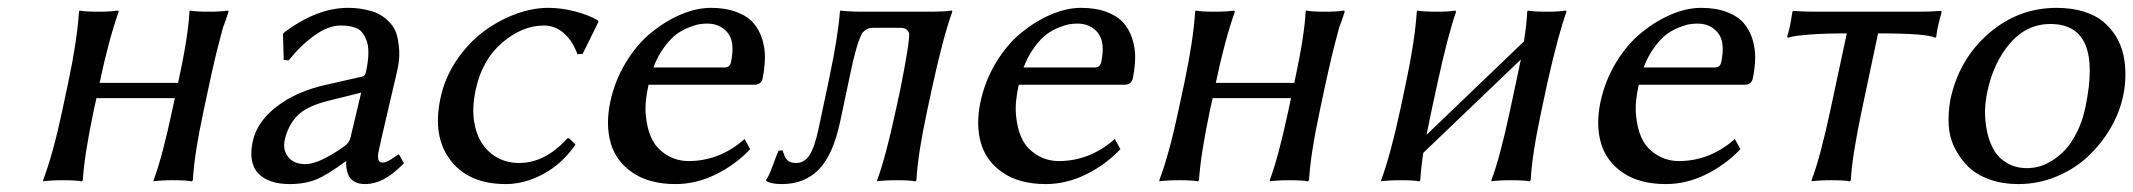

<svg xmlns="http://www.w3.org/2000/svg" viewBox="-20 -459 5433 489"><path d="M514.2 -250 499 -179.2Q474.6 -64.9 471.2 0L468.3 2.9Q455.1 0 420.9 0Q405.3 0 393.1 0.7Q380.9 1.5 376 2L371.6 2.9L371.1 0Q393.1 -58.1 418.9 -179.2L425.3 -209H225.6L219.2 -180.2Q194.8 -64.5 190.9 0L188.5 2.9Q174.3 0 140.1 0Q124.5 0 112.1 0.7Q99.6 1.5 94.7 2L90.3 2.9L89.8 0Q115.2 -66.9 139.2 -180.2L153.8 -249Q176.3 -355 181.2 -429.2L182.6 -432.1Q195.8 -429.2 231 -429.2Q246.1 -429.2 258.5 -429.9Q271 -430.7 275.9 -431.6L280.8 -432.1L282.2 -429.2Q256.3 -355.5 233.9 -249V-248H433.6L434.1 -250Q460 -370.1 462.4 -429.2L463.9 -432.1Q477.1 -429.2 512.2 -429.2Q527.3 -429.2 539.6 -429.9Q551.8 -430.7 556.6 -431.6L561 -432.1L562 -429.2L554.7 -407.2L547.9 -388.7Q545.4 -380.4 542 -366.5Q538.6 -352.5 536.9 -346.9Q535.2 -341.3 531 -324Q526.9 -306.6 525.9 -302.2L520 -276.4Z M899.9 -223.1 815.4 -202.1Q760.7 -188.5 737.1 -164.1Q713.4 -139.6 705.1 -102.1Q699.7 -77.6 713.9 -59.3Q728 -41 758.3 -41Q791.5 -41 853.5 -84Q869.6 -94.2 873 -109.9ZM944.8 -76.2Q938 -44.9 954.1 -44.9Q960.4 -44.9 967 -48.1Q973.6 -51.3 983.9 -58.3Q994.1 -65.4 994.6 -65.9L997.1 -64L1008.8 -43Q980 -14.2 956.8 -2.2Q933.6 9.8 909.7 9.8Q893.1 9.8 882.3 3.4Q871.6 -2.9 867.4 -13.2Q863.3 -23.4 862.3 -31.7Q861.3 -40 861.8 -47.9H859.9Q814.9 -14.2 785.9 -2.2Q756.8 9.8 718.3 9.8Q663.6 9.8 637.9 -17.3Q612.3 -44.4 623.5 -98.1Q634.3 -148.9 684.6 -187.5Q734.4 -226.1 811 -243.2L903.8 -264.2Q910.2 -266.1 912.1 -275.9Q918 -302.7 918.2 -323.5Q918.5 -344.2 913.3 -356.7Q908.2 -369.1 901.6 -377.2Q895 -385.3 884.3 -388.7Q873.5 -392.1 865.7 -393.1Q857.9 -394 847.2 -394Q815.9 -394 780.5 -368.4Q745.1 -342.8 715.3 -305.2L702.6 -306.2L700.7 -373L704.6 -377Q788.1 -439 865.7 -439Q882.3 -439 896.7 -437Q911.1 -435.1 926.8 -430.4Q942.4 -425.8 954.1 -417.7Q965.8 -409.7 976.3 -397.5Q986.8 -385.3 991.2 -368.2Q995.6 -351.1 996.8 -328.4Q998 -305.7 991.2 -276.9Q990.2 -272.9 969.2 -182.6Q948.7 -95.2 944.8 -76.2Z M1365.2 -394Q1310.5 -394 1259.3 -350.6Q1208 -307.1 1191.4 -230Q1182.1 -186 1187.3 -151.4Q1192.4 -116.7 1208.3 -93Q1224.1 -69.3 1248.3 -56.6Q1272.5 -43.9 1301.8 -43.9Q1368.7 -43.9 1425.3 -106.9H1429.2L1445.8 -90.8Q1411.6 -41.5 1363.8 -15.9Q1315.9 9.8 1268.6 9.8Q1173.8 9.8 1127.4 -50.8Q1081.1 -111.3 1101.6 -208Q1112.3 -259.3 1141.6 -303.7Q1171.4 -348.1 1209.7 -377.2Q1248 -406.2 1291.7 -422.6Q1335.4 -439 1376 -439Q1411.1 -439 1445.6 -429.7Q1480 -420.4 1502.9 -407.2L1504.4 -403.8L1463.9 -321.8L1450.7 -320.8Q1438 -355.5 1415.8 -374.8Q1393.6 -394 1365.2 -394Z M1644 -287.1H1825.2Q1838.9 -287.1 1841.8 -300.8Q1852.5 -352.1 1833.3 -375.5Q1814 -398.9 1781.7 -398.9Q1772.5 -398.9 1762.2 -397.5Q1752 -396 1734.9 -389.4Q1717.8 -382.8 1702.6 -371.6Q1687.5 -360.4 1671.4 -338.4Q1655.3 -316.4 1644 -287.1ZM1876.5 -105 1890.6 -79.1Q1852.1 -38.6 1802.2 -14.4Q1752.4 9.8 1700.7 9.8Q1634.3 9.8 1591.8 -18.8Q1549.3 -47.4 1535.6 -94Q1522 -140.6 1534.2 -199.2Q1545.9 -253.9 1574.2 -300.3Q1602.5 -346.7 1638.9 -376.2Q1675.3 -405.8 1714.8 -422.4Q1754.4 -439 1790.5 -439Q1828.6 -439 1856.4 -428.2Q1884.3 -417.5 1899.2 -400.1Q1914.1 -382.8 1921.4 -358.9Q1928.7 -335 1928.2 -310.8Q1927.7 -286.6 1922.4 -259.8Q1918.9 -243.2 1900.9 -243.2H1631.8Q1621.6 -198.7 1624.8 -165.8Q1627.9 -132.8 1637.7 -110.4Q1647.5 -87.9 1664.3 -74.2Q1681.2 -60.5 1698.2 -54.7Q1715.3 -48.8 1733.4 -48.8Q1813 -48.8 1876.5 -105Z M2120.1 -150.9Q2102.1 -64.9 2065.4 -27.3Q2028.8 9.8 1971.7 9.8Q1943.4 9.8 1931.6 2L1931.2 -1Q1939 -11.2 1948.7 -38.8Q1958.5 -66.4 1962.9 -75.2L1973.1 -76.2L1975.1 -70.3L1977.1 -64.9Q1977.5 -63.5 1979 -60.1Q1980.5 -56.6 1981.9 -55.2L1984.9 -51.8Q1986.3 -49.3 1988.8 -48.3L1993.7 -45.9Q1996.6 -44.9 2000.2 -44.4Q2003.9 -43.9 2008.3 -43.9Q2028.3 -43.9 2041.5 -63.5Q2054.7 -83.5 2064.5 -129.9L2091.8 -258.8Q2114.7 -367.7 2119.1 -429.2L2120.6 -432.1Q2143.1 -429.2 2177.2 -429.2H2352.1Q2367.2 -429.2 2380.4 -429.9Q2393.6 -430.7 2398.9 -431.6L2404.8 -432.1L2405.3 -429.2Q2381.8 -364.3 2352.5 -229L2341.8 -179.2Q2317.4 -64.9 2314 0L2311.5 2.9Q2297.9 0 2263.7 0Q2248 0 2235.6 0.7Q2223.1 1.5 2218.8 2L2214.4 2.9L2213.9 0Q2235.4 -57.1 2261.7 -179.2L2272.5 -229Q2297.4 -353 2295.4 -375Q2292.5 -380.4 2290.5 -382.6Q2288.6 -384.8 2284.2 -386.5Q2279.8 -388.2 2272.5 -388.2H2204.6Q2194.3 -388.2 2188.7 -385.3Q2183.1 -382.3 2175.8 -375Q2160.2 -344.2 2144.5 -266.1Z M2586.9 -287.1H2768.1Q2781.7 -287.1 2784.7 -300.8Q2795.4 -352.1 2776.1 -375.5Q2756.8 -398.9 2724.6 -398.9Q2715.3 -398.9 2705.1 -397.5Q2694.8 -396 2677.7 -389.4Q2660.6 -382.8 2645.5 -371.6Q2630.4 -360.4 2614.3 -338.4Q2598.1 -316.4 2586.9 -287.1ZM2819.3 -105 2833.5 -79.1Q2794.9 -38.6 2745.1 -14.4Q2695.3 9.8 2643.6 9.8Q2577.1 9.8 2534.7 -18.8Q2492.2 -47.4 2478.5 -94Q2464.8 -140.6 2477.1 -199.2Q2488.8 -253.9 2517.1 -300.3Q2545.4 -346.7 2581.8 -376.2Q2618.2 -405.8 2657.7 -422.4Q2697.3 -439 2733.4 -439Q2771.5 -439 2799.3 -428.2Q2827.1 -417.5 2842 -400.1Q2856.9 -382.8 2864.3 -358.9Q2871.6 -335 2871.1 -310.8Q2870.6 -286.6 2865.2 -259.8Q2861.8 -243.2 2843.8 -243.2H2574.7Q2564.5 -198.7 2567.6 -165.8Q2570.8 -132.8 2580.6 -110.4Q2590.3 -87.9 2607.2 -74.2Q2624 -60.5 2641.1 -54.7Q2658.2 -48.8 2676.3 -48.8Q2755.9 -48.8 2819.3 -105Z M3356.9 -250 3341.8 -179.2Q3317.4 -64.9 3314 0L3311 2.9Q3297.9 0 3263.7 0Q3248 0 3235.8 0.7Q3223.6 1.5 3218.8 2L3214.4 2.9L3213.9 0Q3235.8 -58.1 3261.7 -179.2L3268.1 -209H3068.4L3062 -180.2Q3037.6 -64.5 3033.7 0L3031.2 2.9Q3017.1 0 2982.9 0Q2967.3 0 2954.8 0.7Q2942.4 1.5 2937.5 2L2933.1 2.9L2932.6 0Q2958 -66.9 2981.9 -180.2L2996.6 -249Q3019 -355 3023.9 -429.2L3025.4 -432.1Q3038.6 -429.2 3073.7 -429.2Q3088.9 -429.2 3101.3 -429.9Q3113.8 -430.7 3118.7 -431.6L3123.5 -432.1L3125 -429.2Q3099.1 -355.5 3076.7 -249V-248H3276.4L3276.9 -250Q3302.7 -370.1 3305.2 -429.2L3306.6 -432.1Q3319.8 -429.2 3355 -429.2Q3370.1 -429.2 3382.3 -429.9Q3394.5 -430.7 3399.4 -431.6L3403.8 -432.1L3404.8 -429.2L3397.5 -407.2L3390.6 -388.7Q3388.2 -380.4 3384.8 -366.5Q3381.3 -352.5 3379.6 -346.9Q3377.9 -341.3 3373.8 -324Q3369.6 -306.6 3368.7 -302.2L3362.8 -276.4Z M3641.6 -250 3626.5 -180.2 3613.3 -115.7 3861.3 -353.5Q3868.7 -402.3 3869.6 -429.2L3871.1 -432.1Q3884.3 -429.2 3919.4 -429.2Q3934.6 -429.2 3946.8 -429.9Q3959 -430.7 3963.9 -431.6L3968.3 -432.1L3969.7 -429.2Q3949.7 -375 3921.4 -250L3906.2 -179.2Q3881.8 -64.9 3878.4 0L3875.5 2.9Q3862.3 0 3828.1 0Q3812.5 0 3800.3 0.7Q3788.1 1.5 3783.2 2L3778.8 2.9L3778.3 0Q3800.3 -57.6 3826.2 -179.2L3841.3 -250Q3853 -304.2 3853.5 -307.6L3605 -69.8Q3599.6 -36.1 3597.2 0L3594.7 2.9Q3581.5 0 3547.4 0Q3531.7 0 3519.3 0.7Q3506.8 1.5 3502 2L3497.6 2.9V0Q3521.5 -64.5 3546.4 -180.2L3561 -249Q3583.5 -355 3588.4 -429.2L3590.3 -432.1Q3603.5 -429.2 3638.7 -429.2Q3653.8 -429.2 3666 -429.9Q3678.2 -430.7 3682.6 -431.6L3687 -432.1L3688.5 -429.2Q3668 -370.6 3641.6 -250Z M4166 -287.1H4347.2Q4360.8 -287.1 4363.8 -300.8Q4374.5 -352.1 4355.2 -375.5Q4335.9 -398.9 4303.7 -398.9Q4294.4 -398.9 4284.2 -397.5Q4273.9 -396 4256.8 -389.4Q4239.7 -382.8 4224.6 -371.6Q4209.5 -360.4 4193.4 -338.4Q4177.2 -316.4 4166 -287.1ZM4398.4 -105 4412.6 -79.1Q4374 -38.6 4324.2 -14.4Q4274.4 9.8 4222.7 9.8Q4156.2 9.8 4113.8 -18.8Q4071.3 -47.4 4057.6 -94Q4043.9 -140.6 4056.2 -199.2Q4067.9 -253.9 4096.2 -300.3Q4124.5 -346.7 4160.9 -376.2Q4197.3 -405.8 4236.8 -422.4Q4276.4 -439 4312.5 -439Q4350.6 -439 4378.4 -428.2Q4406.2 -417.5 4421.1 -400.1Q4436 -382.8 4443.4 -358.9Q4450.7 -335 4450.2 -310.8Q4449.7 -286.6 4444.3 -259.8Q4440.9 -243.2 4422.9 -243.2H4153.8Q4143.6 -198.7 4146.7 -165.8Q4149.9 -132.8 4159.7 -110.4Q4169.4 -87.9 4186.3 -74.2Q4203.1 -60.5 4220.2 -54.7Q4237.3 -48.8 4255.4 -48.8Q4335 -48.8 4398.4 -105Z M4683.6 -374Q4627.9 -374 4590.3 -371.1Q4552.7 -368.2 4543 -365.2L4533.2 -362.8L4531.7 -366.2Q4539.6 -389.2 4544.9 -429.2L4547.4 -431.2Q4576.7 -429.2 4602.1 -429.2H4868.2Q4893.1 -429.2 4923.3 -431.2L4925.3 -429.2Q4913.1 -385.7 4911.6 -366.2L4909.2 -362.8Q4887.7 -374 4763.2 -374L4722.2 -180.2Q4696.8 -60.1 4693.8 0L4691.4 2.9Q4678.2 0 4644 0Q4628.4 0 4616 0.7Q4603.5 1.5 4598.6 2L4594.2 2.9L4593.8 0Q4616.2 -58.6 4642.1 -180.2Z M4947.3 -205.1Q4969.2 -308.1 5044.7 -373.5Q5120.1 -439 5217.8 -439Q5255.9 -439 5286.4 -429.7Q5316.9 -420.4 5336.7 -403.8Q5356.4 -387.2 5369.6 -365.5Q5382.8 -343.8 5388.2 -318.4Q5393.6 -293 5393.1 -266.6Q5393.1 -241.2 5387.2 -213.9Q5378.4 -172.9 5356 -133.8Q5333 -94.2 5299.3 -62Q5265.6 -29.8 5219 -10Q5172.4 9.8 5120.6 9.8Q5080.1 9.8 5047.1 -2Q5014.2 -13.7 4993.2 -34.2Q4972.2 -54.7 4958.5 -82Q4944.8 -109.4 4943.1 -140.6Q4941.4 -171.9 4947.3 -205.1ZM5202.1 -397.9Q5141.6 -397.9 5099.1 -348.6Q5057.6 -299.8 5042 -228Q5036.6 -203.1 5035.6 -177.7Q5035.2 -151.9 5040.5 -125.2Q5045.9 -98.6 5057.6 -77.9Q5069.3 -57.1 5091.3 -43.9Q5113.3 -30.8 5143.1 -30.8Q5157.7 -30.8 5173.3 -34.9Q5189 -39.1 5207 -50.3Q5225.1 -61.5 5240.7 -78.4Q5256.3 -95.2 5270 -123Q5284.2 -150.9 5291.5 -187Q5335.4 -397.9 5202.1 -397.9Z"/></svg>

Font: Linux Biolinum G
Style: Italic
Weight: 400
Italic angle: -12°
Designer: Philipp H. Poll
Foundry: Philipp H. Poll
Version: Version 0.5.1